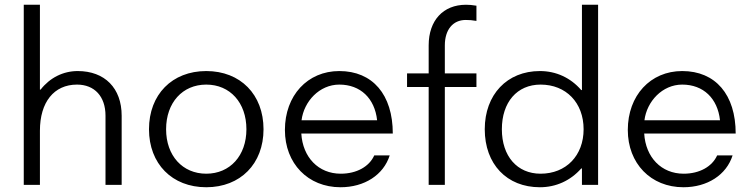

<svg xmlns="http://www.w3.org/2000/svg" viewBox="-20 -778 3161 808"><path d="M307 -479C246 -479 190 -451 151 -401H148V-758H80V0H148V-228C148 -348 207 -422 304 -422C378 -422 424 -372 424 -291V0H492V-291C492 -407 421 -479 307 -479Z M848 10C992 10 1089 -89 1089 -234C1089 -380 992 -479 848 -479C704 -479 607 -380 607 -234C607 -89 704 10 848 10ZM848 -47C748 -47 679 -123 679 -234C679 -346 748 -422 848 -422C948 -422 1017 -346 1017 -234C1017 -123 948 -47 848 -47Z M1414 -47C1320 -47 1254 -116 1248 -216H1633C1633 -380 1548 -479 1408 -479C1274 -479 1179 -376 1179 -231C1179 -90 1276 10 1413 10C1514 10 1594 -42 1620 -124H1555C1534 -77 1481 -47 1414 -47ZM1408 -422C1497 -422 1557 -364 1567 -272H1249C1259 -351 1324 -422 1408 -422Z M1940 -694C1955 -694 1968 -693 1985 -690V-754C1967 -757 1954 -758 1941 -758C1845 -758 1784 -692 1784 -587V-469H1693V-412H1784V0H1852V-412H1985V-469H1852V-587C1852 -653 1886 -694 1940 -694Z M2429 -399H2426C2381 -451 2320 -479 2252 -479C2114 -479 2020 -380 2020 -234C2020 -87 2113 10 2252 10C2320 10 2381 -18 2426 -69H2429V0H2497V-758H2429ZM2255 -47C2156 -47 2092 -121 2092 -234C2092 -348 2156 -422 2255 -422C2362 -422 2436 -346 2436 -234C2436 -123 2362 -47 2255 -47Z M2857 -47C2763 -47 2697 -116 2691 -216H3076C3076 -380 2991 -479 2851 -479C2717 -479 2622 -376 2622 -231C2622 -90 2719 10 2856 10C2957 10 3037 -42 3063 -124H2998C2977 -77 2924 -47 2857 -47ZM2851 -422C2940 -422 3000 -364 3010 -272H2692C2702 -351 2767 -422 2851 -422Z"/></svg>

Font: UULA Sans
Style: Regular
Weight: 400
Designer: Mohamed Gaber, Laura Garcia Mut
Foundry: Kief Type Foundry
Version: Version 3.006;hotconv 1.0.109;makeotfexe 2.5.65596